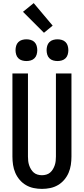

<svg xmlns="http://www.w3.org/2000/svg" viewBox="-20 -1208 540 1236"><path d="M250 8Q223 8 196.5 2.5Q170 -3 147 -16.5Q124 -30 106.5 -50.5Q89 -71 78.5 -95.5Q68 -120 64 -146.5Q60 -173 60 -200V-735H160V-200Q160 -186 161.5 -172Q163 -158 167.5 -144.5Q172 -131 179.5 -118.5Q187 -106 197.5 -97Q208 -88 222 -84Q236 -80 250 -80Q264 -80 278 -84Q292 -88 302.5 -97Q313 -106 320.5 -118.5Q328 -131 332.5 -144.5Q337 -158 338.5 -172Q340 -186 340 -200V-735H440V-200Q440 -173 436 -146.5Q432 -120 421.5 -95.5Q411 -71 393.5 -50.5Q376 -30 353 -16.5Q330 -3 303.5 2.5Q277 8 250 8ZM350 -815Q336 -815 322 -819Q308 -823 298 -833Q288 -843 284 -857Q280 -871 280 -885Q280 -899 284 -913Q288 -927 298 -937Q308 -947 322 -951Q336 -955 350 -955Q364 -955 378 -951Q392 -947 402 -937Q412 -927 416 -913Q420 -899 420 -885Q420 -871 416 -857Q412 -843 402 -833Q392 -823 378 -819Q364 -815 350 -815ZM150 -815Q136 -815 122 -819Q108 -823 98 -833Q88 -843 84 -857Q80 -871 80 -885Q80 -899 84 -913Q88 -927 98 -937Q108 -947 122 -951Q136 -955 150 -955Q164 -955 178 -951Q192 -947 202 -937Q212 -927 216 -913Q220 -899 220 -885Q220 -871 216 -857Q212 -843 202 -833Q192 -823 178 -819Q164 -815 150 -815ZM263 -997 128 -1132 197 -1188 319 -1043Z"/></svg>

Font: Iosevka Term Curly Semibold
Style: Regular
Weight: 600
Designer: Belleve Invis
Foundry: Belleve Invis
Version: Version 32.3.0